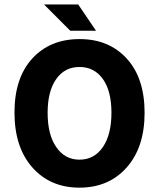

<svg xmlns="http://www.w3.org/2000/svg" viewBox="-20 -842 724 874"><path d="M448.2 -172.4Q487.3 -230 487.3 -328.6Q487.3 -427.7 448.2 -482.4Q409.2 -537.1 341.8 -537.1Q274.4 -537.1 235.8 -481.9Q196.8 -426.8 196.8 -328.1Q196.8 -229.5 235.8 -172.9Q274.9 -115.2 341.8 -115.2Q408.7 -115.2 448.2 -172.4ZM342.3 -664.1Q476.1 -664.1 557.1 -575.2Q638.2 -486.3 638.2 -328.6Q638.2 -171.4 556.6 -79.6Q475.1 12.2 341.8 12.2Q209 12.2 127.9 -79.1Q45.9 -171.4 45.9 -329.6Q45.9 -487.3 127 -575.7Q208 -664.1 342.3 -664.1ZM180.2 -821.8H335.9L417 -702.1H299.8Z"/></svg>

Font: SourceSansPro-Bold
Style: Bold
Weight: 700
Designer: Paul D. Hunt
Foundry: Adobe Systems Incorporated
Version: Version 1.050;PS Version 1.000;hotconv 1.0.70;makeotf.lib2.5